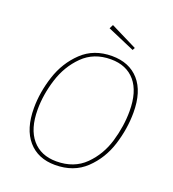

<svg xmlns="http://www.w3.org/2000/svg" viewBox="-154 -977 996 1104"><g transform="rotate(20 344.5 -425.0)"><path d="M630 -427Q630 -328 598.5 -228Q567 -128 494.5 -59Q422 10 308 10Q203 10 143 -59.5Q83 -129 83 -257Q83 -353 115.5 -453Q148 -553 220.5 -622Q293 -691 404 -691Q510 -691 570 -623Q630 -555 630 -427ZM106 -256Q106 -138 159.5 -75Q213 -12 308 -12Q416 -12 483 -78.5Q550 -145 578 -240Q606 -335 606 -427Q606 -546 553 -608.5Q500 -671 404 -671Q300 -671 233 -604.5Q166 -538 136 -442.5Q106 -347 106 -256ZM347 -860 510 -779 502 -764 335 -836Z"/></g></svg>

Font: Fira Sans Thin
Style: Italic
Weight: 250
Italic angle: -8°
Designer: Carrois Corporate & Edenspiekermann AG
Foundry: Carrois Corporate GbR & Edenspiekermann AG
Version: Version 4.203